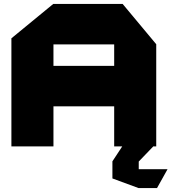

<svg xmlns="http://www.w3.org/2000/svg" viewBox="-20 -745 872 977"><path d="M38 0V-550L251 -725H252V0ZM252 -204V-410H561V-204ZM561 0V-519H775V0ZM252 -519V-725H604L775 -520V-519ZM552 77V76L602 0H759V1L686 77ZM685 212 552 163V77H686V212ZM686 212V116H832V117L779 212Z"/></svg>

Font: Foldit ExtraBold
Style: Regular
Weight: 800
Version: Version 1.003